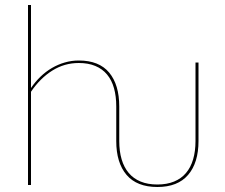

<svg xmlns="http://www.w3.org/2000/svg" viewBox="-20 -740 900 768"><path d="M774 -490V-176Q774 -89 732.5 -40.5Q691 8 609.5 8Q527.5 8 486.2 -40.5Q445 -89 445 -176V-314Q445 -355 436 -387.2Q427 -419.5 408.2 -442Q389.5 -464.5 361.2 -476.2Q333 -488 295 -488Q237.5 -488 189 -457.5Q140.5 -427 104 -373V0H92V-720H104V-388Q121 -413 142.2 -433.5Q163.5 -454 188 -468.2Q212.5 -482.5 239.5 -490.2Q266.5 -498 295 -498Q376.5 -498 416.8 -449.5Q457 -401 457 -314V-176Q457 -135 466.5 -102.8Q476 -70.5 495 -48Q514 -25.5 542.5 -13.8Q571 -2 609.5 -2Q647.5 -2 676.2 -13.8Q705 -25.5 724 -48Q743 -70.5 752.5 -102.8Q762 -135 762 -176V-490Z"/></svg>

Font: Lato 2
Style: Regular
Weight: 100
Designer: Lukasz Dziedzic with Adam Twardoch and Botio Nikoltchev
Foundry: tyPoland Lukasz Dziedzic
Version: Version 2.015; 2015-08-06; http://www.latofonts.com/